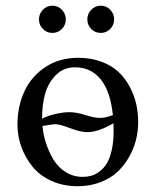

<svg xmlns="http://www.w3.org/2000/svg" viewBox="-20 -641 544 671"><path d="M41 -205.1Q41 -269.5 65.4 -322Q89.8 -374.5 138.7 -406.7Q187.5 -439 252.9 -439Q297.9 -439 334 -425.5Q370.1 -412.1 393.8 -389.9Q417.5 -367.7 433.3 -337.9Q449.2 -308.1 456.1 -277.3Q462.9 -246.6 462.9 -213.9Q462.9 -183.1 455.3 -152.3Q447.8 -121.6 430.9 -92Q414.1 -62.5 390.1 -40Q366.2 -17.6 330.1 -3.9Q293.9 9.8 251 9.8Q200.2 9.8 158.9 -9.3Q117.7 -28.3 92.8 -59.6Q67.9 -90.8 54.4 -128.2Q41 -165.5 41 -205.1ZM242.2 -405.8Q202.1 -405.8 175.3 -378.7Q148.4 -351.6 137.7 -313Q127 -274.4 127 -228V-226.1Q143.6 -235.4 171.9 -242.2Q200.2 -249 223.1 -249Q246.6 -249 278.3 -239Q310.1 -229 328.1 -229Q349.6 -229 374.5 -238.8Q366.2 -320.8 332.3 -363.3Q298.3 -405.8 242.2 -405.8ZM129.9 -539.8Q116.2 -553.7 116.2 -573.2Q116.2 -592.8 129.9 -606.9Q143.6 -621.1 163.1 -621.1Q182.6 -621.1 196.3 -606.9Q210 -592.8 210 -573.2Q210 -553.7 196.3 -539.8Q182.6 -525.9 163.1 -525.9Q143.6 -525.9 129.9 -539.8ZM298.8 -539.8Q285.2 -553.7 285.2 -573.2Q285.2 -592.8 298.8 -606.9Q312.5 -621.1 332 -621.1Q351.6 -621.1 365.2 -606.9Q378.9 -592.8 378.9 -573.2Q378.9 -553.7 365.2 -539.8Q351.6 -525.9 332 -525.9Q312.5 -525.9 298.8 -539.8ZM376.5 -210.4Q324.2 -179.2 284.2 -179.2Q261.7 -179.2 225.1 -193.1Q188.5 -207 171.9 -207Q166.5 -207 128.4 -200.7Q131.3 -169.9 140.9 -140.4Q150.4 -110.8 166.7 -83.5Q183.1 -56.2 209.7 -39.6Q236.3 -22.9 269 -22.9Q284.7 -22.9 298.6 -26.6Q312.5 -30.3 327.1 -41Q341.8 -51.8 352.5 -68.8Q363.3 -85.9 370.1 -115Q377 -144 377 -182.1Q377 -201.2 376.5 -210.4Z"/></svg>

Font: Linux Libertine G
Style: Regular
Weight: 400
Designer: Philipp H. Poll
Foundry: Philipp H. Poll
Version: Version 4.7.5